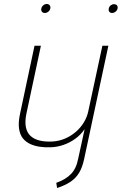

<svg xmlns="http://www.w3.org/2000/svg" viewBox="-20 -730 610 962"><path d="M214 -710Q205 -710 197 -703.5Q189 -697 187 -687Q185 -678 190 -671.5Q195 -665 205 -665Q214 -665 222 -671.5Q230 -678 232 -687Q234 -697 229 -703.5Q224 -710 214 -710ZM569 -687Q571 -697 566 -703Q561 -709 551 -709Q542 -709 534.5 -703Q527 -697 525 -687Q523 -678 527.5 -671.5Q532 -665 541 -665Q551 -665 559 -671.5Q567 -678 569 -687ZM493 -501 422 -171Q416 -143 400 -116.5Q384 -90 359.5 -69Q335 -48 305.5 -35.5Q276 -23 243 -21Q208 -19 180 -25.5Q152 -32 134 -48Q116 -64 110 -91.5Q104 -119 112 -159L185 -501H153L80 -158Q71 -115 75.5 -85Q80 -55 95 -36.5Q110 -18 132.5 -8Q155 2 181 5.5Q207 9 233 8Q266 7 298 -4Q330 -15 357.5 -35Q385 -55 404 -83L372 64Q367 90 358 109Q349 128 335.5 142Q322 156 303.5 167Q285 178 262 186L266 212Q306 199 333 181Q360 163 376.5 135.5Q393 108 402 65L523 -501Z"/></svg>

Font: Advent Pro ExtraLight
Style: Italic
Weight: 250
Italic angle: -12°
Version: Version 3.000